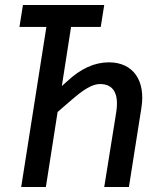

<svg xmlns="http://www.w3.org/2000/svg" viewBox="-20 -750 640 770"><path d="M65 0H164L211 -301L269 -351C313 -389 349 -413 381 -413C434 -413 458 -376 446 -299L398 0H497L547 -317C565 -428 513 -500 417 -500C360 -500 304 -476 246 -421L228 -405L265 -642H384L398 -730H72L58 -642H166Z"/></svg>

Font: JetBrains Mono Medium
Style: Italic
Weight: 436
Italic angle: -9°
Monospace: yes
Designer: Philipp Nurullin, Konstantin Bulenkov
Foundry: JetBrains
Version: Version 2.305